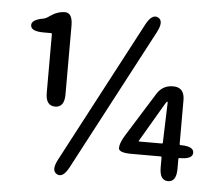

<svg xmlns="http://www.w3.org/2000/svg" viewBox="-54 -812 995 888"><g transform="rotate(5 444.0 -368.0)"><path d="M242 13Q213 -2 241 -55L588 -712Q616 -765 645 -750Q673 -735 645 -682L298 -25Q270 28 242 13ZM756 0Q717 0 717 -60V-106Q717 -111 712 -111H577Q517 -111 517 -133Q517 -155 538 -190L667 -397Q693 -439 742 -439Q795 -439 795 -379V-176Q795 -171 800 -171Q861 -171 861 -141Q861 -111 801 -111Q795 -111 795 -106V-60Q795 0 756 0ZM606 -175Q603 -171 608 -171H712Q717 -171 717 -176L723 -361Q723 -366 720.5 -366Q718 -366 711 -354ZM206 -298Q162 -298 162 -358V-630Q162 -635 157 -635H123Q65 -635 63 -662Q60 -689 118 -699Q129 -701 145 -713Q179 -737 214 -737Q249 -737 249 -677V-358Q249 -298 206 -298Z"/></g></svg>

Font: Resource Han Rounded KR Medium
Style: Regular
Weight: 500
Designer: Cyano Hao (round all glyphs); Ryoko NISHIZUKA 西塚涼子 (kana, bopomofo & ideographs); Paul D. Hunt (Latin, Greek & Cyrillic)
Foundry: Cyano Hao
Version: 0.990